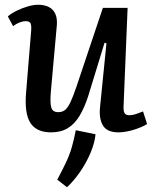

<svg xmlns="http://www.w3.org/2000/svg" viewBox="-20 -543 647 808"><path d="M382 22Q379 57 361.5 99Q344 141 317.5 179.5Q291 218 262 245L221 213Q244 170 258.5 139Q273 108 282 77Q291 46 299 5ZM13 -474Q28 -487 50.5 -498Q73 -509 97 -516Q121 -523 140 -523Q182 -523 202.5 -500.5Q223 -478 219 -435L194 -157Q190 -109 196 -90Q202 -71 225 -71Q242 -71 253.5 -80Q265 -89 276.5 -113Q288 -137 303 -182L413 -510H517L500 -96Q499 -75 504.5 -66.5Q510 -58 525 -58Q537 -58 552 -63Q567 -68 582 -74L599 -21Q588 -14 572.5 -7.5Q557 -1 540 4Q523 9 507 11.5Q491 14 478 14Q431 14 413.5 -14.5Q396 -43 401 -92L428 -361L420 -363L351 -138Q335 -89 314.5 -55Q294 -21 265 -3.5Q236 14 195 14Q133 14 107.5 -26.5Q82 -67 90 -156L111 -412Q113 -438 108 -446Q103 -454 88 -454Q77 -454 62.5 -448.5Q48 -443 35 -433Z"/></svg>

Font: Literata Medium
Style: Italic
Weight: 500
Italic angle: -2°
Designer: Latin by Veronika Burian and Jose Scaglione. Greek by Irene Vlachou. Cyrillic by Vera Evstafieva
Foundry: TypeTogether
Version: Version 3.103;gftools[0.9.29]